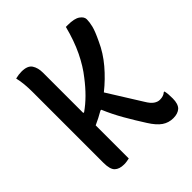

<svg xmlns="http://www.w3.org/2000/svg" viewBox="-199 -844 997 997"><g transform="rotate(-45 300.0 -345.0)"><path d="M71 -703Q95 -709 116 -709Q160 -709 175.5 -685.5Q191 -662 191 -626V-330H197Q263 -376 324 -456Q361 -502 391.5 -565Q422 -628 443 -710H458Q505 -710 526.5 -695Q548 -680 548 -661Q548 -641 541.5 -614Q535 -587 510 -535Q484 -477 440 -425Q396 -373 342 -330Q371 -284 399.5 -238Q428 -192 457 -146Q473 -119 489 -108Q505 -97 521 -97Q548 -97 563 -111H568Q571 -98 572 -85.5Q573 -73 573 -55Q573 -15 555 3Q536 20 503 20Q469 20 442 1.5Q415 -17 388 -60Q354 -113 323 -167Q292 -221 269 -276H263Q227 -255 191 -239V4Q181 6 172 7.5Q163 9 152 9Q118 9 100 -8Q82 -25 82 -73V-594Q82 -623 79.5 -650.5Q77 -678 71 -703Z"/></g></svg>

Font: Recursive Mn Csl St Med
Style: Regular
Weight: 500
Monospace: yes
Version: Version 1.079;hotconv 1.0.112;makeotfexe 2.5.65598; ttfautoh